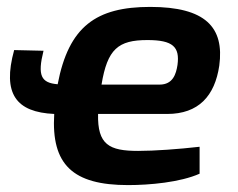

<svg xmlns="http://www.w3.org/2000/svg" viewBox="-20 -524 690 556"><path d="M415 -504C259 -504 179 -448 147 -280C99 -284 88 -305 106 -377L21 -379C-14 -252 27 -199 137 -194C128 -47 191 12 351 12C413 12 502 4 558 -21V-99C497 -92 427 -87 380 -87C296 -87 262 -105 264 -194H464C555 -194 602 -246 615 -334C630 -445 575 -504 415 -504ZM494 -336C490 -310 481 -279 442 -279H274C291 -382 322 -408 407 -408C481 -408 501 -388 494 -336Z"/></svg>

Font: Exo 2 Semi Bold
Style: Italic
Weight: 600
Italic angle: -8°
Designer: Natanael Gama
Version: Version 1.001;PS 001.001;hotconv 1.0.88;makeotf.lib2.5.64775